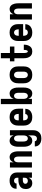

<svg xmlns="http://www.w3.org/2000/svg" viewBox="1751 -2526 998 4540"><g transform="rotate(-90 2250.0 -256.0)"><path d="M192 8Q162 8 133.5 -2Q105 -12 85.5 -34.5Q66 -57 58 -86Q50 -115 50 -145Q50 -171 56.5 -197.5Q63 -224 78.5 -245.5Q94 -267 116.5 -282Q139 -297 164.5 -305.5Q190 -314 216.5 -317Q243 -320 269 -320H318V-349Q318 -363 314 -377.5Q310 -392 300.5 -402.5Q291 -413 277 -418Q263 -423 249 -423Q236 -423 223.5 -420Q211 -417 201 -409Q191 -401 185.5 -389.5Q180 -378 180 -365V-363H56V-368Q56 -392 62.5 -415Q69 -438 82.5 -457Q96 -476 115.5 -490.5Q135 -505 156.5 -513.5Q178 -522 201.5 -525Q225 -528 249 -528Q274 -528 299 -524Q324 -520 346.5 -510Q369 -500 388 -483.5Q407 -467 419.5 -445Q432 -423 437 -398.5Q442 -374 442 -349V0H318V-80Q311 -61 298.5 -44Q286 -27 269.5 -15Q253 -3 232.5 2.5Q212 8 192 8ZM246 -97Q261 -97 276 -103Q291 -109 301 -121Q311 -133 314.5 -148.5Q318 -164 318 -180V-215H269Q259 -215 248.5 -214.5Q238 -214 227.5 -211.5Q217 -209 207.5 -205Q198 -201 190 -194Q182 -187 178 -177Q174 -167 174 -157Q174 -143 179.5 -131Q185 -119 195.5 -111Q206 -103 219 -100Q232 -97 246 -97Z M558 0V-520H682V-432Q689 -452 700 -470Q711 -488 727 -501.5Q743 -515 763 -521.5Q783 -528 804 -528Q827 -528 849.5 -519.5Q872 -511 888.5 -494.5Q905 -478 915.5 -456.5Q926 -435 932 -412.5Q938 -390 940 -366.5Q942 -343 942 -320V0H818V-320Q818 -332 817 -343.5Q816 -355 813 -366Q810 -377 805 -387.5Q800 -398 792 -406.5Q784 -415 773 -419Q762 -423 750 -423Q738 -423 727 -419Q716 -415 708 -406.5Q700 -398 695 -387.5Q690 -377 687 -366Q684 -355 683 -343.5Q682 -332 682 -320V0Z M1248 223Q1225 223 1202 220Q1179 217 1157.5 209Q1136 201 1116.5 187Q1097 173 1083.5 154.5Q1070 136 1063 113.5Q1056 91 1056 68H1180Q1180 80 1186.5 90.5Q1193 101 1203 107.5Q1213 114 1224.5 116Q1236 118 1248 118Q1266 118 1281 108.5Q1296 99 1304.5 83.5Q1313 68 1315.5 50.5Q1318 33 1318 15V-89Q1311 -69 1299.5 -50.5Q1288 -32 1271.5 -18.5Q1255 -5 1234 1.5Q1213 8 1192 8Q1168 8 1145.5 0Q1123 -8 1106 -24.5Q1089 -41 1078 -62.5Q1067 -84 1060.5 -106.5Q1054 -129 1052 -152.5Q1050 -176 1050 -200V-320Q1050 -344 1052 -367.5Q1054 -391 1060.5 -413.5Q1067 -436 1078 -457.5Q1089 -479 1106 -495.5Q1123 -512 1145.5 -520Q1168 -528 1192 -528Q1213 -528 1234 -521.5Q1255 -515 1271.5 -501.5Q1288 -488 1299.5 -469.5Q1311 -451 1318 -431V-520H1442V15Q1442 42 1438 69Q1434 96 1423 120.5Q1412 145 1393.5 165.5Q1375 186 1352 199Q1329 212 1302 217.5Q1275 223 1248 223ZM1246 -97Q1264 -97 1279.5 -106.5Q1295 -116 1303.5 -131.5Q1312 -147 1315 -164.5Q1318 -182 1318 -200V-320Q1318 -338 1315 -355.5Q1312 -373 1303.5 -388.5Q1295 -404 1279.5 -413.5Q1264 -423 1246 -423Q1228 -423 1212.5 -413.5Q1197 -404 1188.5 -388.5Q1180 -373 1177 -355.5Q1174 -338 1174 -320V-200Q1174 -182 1177 -164.5Q1180 -147 1188.5 -131.5Q1197 -116 1212.5 -106.5Q1228 -97 1246 -97Z M1750 8Q1722 8 1695 3Q1668 -2 1644 -15Q1620 -28 1601 -48.5Q1582 -69 1570.5 -93.5Q1559 -118 1554.5 -145.5Q1550 -173 1550 -200V-320Q1550 -347 1554.5 -374.5Q1559 -402 1570.5 -426.5Q1582 -451 1601 -471.5Q1620 -492 1644 -505Q1668 -518 1695.5 -523Q1723 -528 1750 -528Q1777 -528 1804.5 -523Q1832 -518 1856 -505Q1880 -492 1899 -471.5Q1918 -451 1929.5 -426.5Q1941 -402 1945.5 -374.5Q1950 -347 1950 -320V-208H1674V-200Q1674 -182 1677 -164Q1680 -146 1689.5 -130.5Q1699 -115 1715.5 -106Q1732 -97 1750 -97Q1763 -97 1776.5 -100Q1790 -103 1801 -111Q1812 -119 1818 -131.5Q1824 -144 1824 -157H1948Q1948 -133 1941 -109.5Q1934 -86 1920.5 -66Q1907 -46 1887 -31Q1867 -16 1844.5 -7.5Q1822 1 1798 4.5Q1774 8 1750 8ZM1674 -312H1826V-320Q1826 -338 1823 -356Q1820 -374 1810.5 -389.5Q1801 -405 1784.5 -414Q1768 -423 1750 -423Q1732 -423 1715.5 -414Q1699 -405 1689.5 -389.5Q1680 -374 1677 -356Q1674 -338 1674 -320Z M2308 8Q2287 8 2266 1.5Q2245 -5 2228.5 -18.5Q2212 -32 2200.5 -50.5Q2189 -69 2182 -89V0H2058V-735H2182V-431Q2189 -451 2200.5 -469.5Q2212 -488 2228.5 -501.5Q2245 -515 2266 -521.5Q2287 -528 2308 -528Q2332 -528 2354.5 -520Q2377 -512 2394 -495.5Q2411 -479 2422 -457.5Q2433 -436 2439.5 -413.5Q2446 -391 2448 -367.5Q2450 -344 2450 -320V-200Q2450 -176 2448 -152.5Q2446 -129 2439.5 -106.5Q2433 -84 2422 -62.5Q2411 -41 2394 -24.5Q2377 -8 2354.5 0Q2332 8 2308 8ZM2254 -97Q2272 -97 2287.5 -106.5Q2303 -116 2311.5 -131.5Q2320 -147 2323 -164.5Q2326 -182 2326 -200V-320Q2326 -338 2323 -355.5Q2320 -373 2311.5 -388.5Q2303 -404 2287.5 -413.5Q2272 -423 2254 -423Q2236 -423 2220.5 -413.5Q2205 -404 2196.5 -388.5Q2188 -373 2185 -355.5Q2182 -338 2182 -320V-200Q2182 -182 2185 -164.5Q2188 -147 2196.5 -131.5Q2205 -116 2220.5 -106.5Q2236 -97 2254 -97Z M2750 8Q2723 8 2695.5 3Q2668 -2 2644 -15Q2620 -28 2601 -48.5Q2582 -69 2570.5 -93.5Q2559 -118 2554.5 -145.5Q2550 -173 2550 -200V-320Q2550 -347 2554.5 -374.5Q2559 -402 2570.5 -426.5Q2582 -451 2601 -471.5Q2620 -492 2644 -505Q2668 -518 2695.5 -523Q2723 -528 2750 -528Q2777 -528 2804.5 -523Q2832 -518 2856 -505Q2880 -492 2899 -471.5Q2918 -451 2929.5 -426.5Q2941 -402 2945.5 -374.5Q2950 -347 2950 -320V-200Q2950 -173 2945.5 -145.5Q2941 -118 2929.5 -93.5Q2918 -69 2899 -48.5Q2880 -28 2856 -15Q2832 -2 2804.5 3Q2777 8 2750 8ZM2750 -97Q2768 -97 2784.5 -106Q2801 -115 2810.5 -130.5Q2820 -146 2823 -164Q2826 -182 2826 -200V-320Q2826 -338 2823 -356Q2820 -374 2810.5 -389.5Q2801 -405 2784.5 -414Q2768 -423 2750 -423Q2732 -423 2715.5 -414Q2699 -405 2689.5 -389.5Q2680 -374 2677 -356Q2674 -338 2674 -320V-200Q2674 -182 2677 -164Q2680 -146 2689.5 -130.5Q2699 -115 2715.5 -106Q2732 -97 2750 -97Z M3304 8Q3279 8 3255.5 2Q3232 -4 3212.5 -18.5Q3193 -33 3179 -53Q3165 -73 3157 -96Q3149 -119 3146 -143Q3143 -167 3143 -191V-415H3070V-520H3143V-735H3267V-520H3420V-415H3267V-191Q3267 -182 3267.5 -173Q3268 -164 3269 -155Q3270 -146 3272 -137Q3274 -128 3277.5 -119.5Q3281 -111 3287.5 -104Q3294 -97 3304 -97Q3312 -97 3318.5 -103.5Q3325 -110 3328.5 -118Q3332 -126 3334.5 -135Q3337 -144 3338 -152.5Q3339 -161 3339.5 -170Q3340 -179 3340 -188V-192H3464V-182Q3464 -159 3460 -135.5Q3456 -112 3447.5 -90.5Q3439 -69 3425.5 -49.5Q3412 -30 3392.5 -16.5Q3373 -3 3350 2.5Q3327 8 3304 8Z M3750 8Q3722 8 3695 3Q3668 -2 3644 -15Q3620 -28 3601 -48.5Q3582 -69 3570.5 -93.5Q3559 -118 3554.5 -145.5Q3550 -173 3550 -200V-320Q3550 -347 3554.5 -374.5Q3559 -402 3570.5 -426.5Q3582 -451 3601 -471.5Q3620 -492 3644 -505Q3668 -518 3695.5 -523Q3723 -528 3750 -528Q3777 -528 3804.5 -523Q3832 -518 3856 -505Q3880 -492 3899 -471.5Q3918 -451 3929.5 -426.5Q3941 -402 3945.5 -374.5Q3950 -347 3950 -320V-208H3674V-200Q3674 -182 3677 -164Q3680 -146 3689.5 -130.5Q3699 -115 3715.5 -106Q3732 -97 3750 -97Q3763 -97 3776.5 -100Q3790 -103 3801 -111Q3812 -119 3818 -131.5Q3824 -144 3824 -157H3948Q3948 -133 3941 -109.5Q3934 -86 3920.5 -66Q3907 -46 3887 -31Q3867 -16 3844.5 -7.5Q3822 1 3798 4.5Q3774 8 3750 8ZM3674 -312H3826V-320Q3826 -338 3823 -356Q3820 -374 3810.5 -389.5Q3801 -405 3784.5 -414Q3768 -423 3750 -423Q3732 -423 3715.5 -414Q3699 -405 3689.5 -389.5Q3680 -374 3677 -356Q3674 -338 3674 -320Z M4058 0V-520H4182V-432Q4189 -452 4200 -470Q4211 -488 4227 -501.5Q4243 -515 4263 -521.5Q4283 -528 4304 -528Q4327 -528 4349.5 -519.5Q4372 -511 4388.5 -494.5Q4405 -478 4415.5 -456.5Q4426 -435 4432 -412.5Q4438 -390 4440 -366.5Q4442 -343 4442 -320V0H4318V-320Q4318 -332 4317 -343.5Q4316 -355 4313 -366Q4310 -377 4305 -387.5Q4300 -398 4292 -406.5Q4284 -415 4273 -419Q4262 -423 4250 -423Q4238 -423 4227 -419Q4216 -415 4208 -406.5Q4200 -398 4195 -387.5Q4190 -377 4187 -366Q4184 -355 4183 -343.5Q4182 -332 4182 -320V0Z"/></g></svg>

Font: Iosevka Term Curly Extrabold
Style: Regular
Weight: 800
Designer: Belleve Invis
Foundry: Belleve Invis
Version: Version 32.3.0